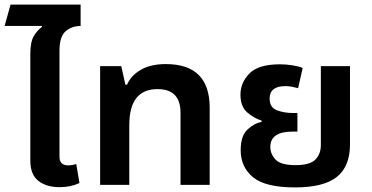

<svg xmlns="http://www.w3.org/2000/svg" viewBox="-25 -805 1618 836"><path d="M107 -432H234V-584Q234 -646 261 -669Q288 -692 326 -692V-785H21L-5 -692H157L158 -688Q138 -674 122.5 -648.5Q107 -623 107 -569ZM235 10Q282 10 321 -8L307 -91Q290 -85 272 -85Q234 -85 234 -122V-517H107V-106Q107 -45 142 -17.5Q177 10 235 10Z M411 0H538V-261Q538 -417 661 -417Q761 -417 761 -314V0H888V-336Q888 -526 697 -526Q631 -526 588 -501Q545 -476 528 -436H521L503 -517H411Z M1260 11Q1384 11 1441.5 -34.5Q1499 -80 1499 -177V-517H1372V-173Q1372 -135 1348.5 -110.5Q1325 -86 1262 -86Q1197 -86 1174.5 -110.5Q1152 -135 1152 -165Q1152 -232 1249 -232H1270V-313H1249Q1212 -313 1180.5 -325Q1149 -337 1149 -376Q1149 -430 1218 -430Q1233 -430 1248 -427Q1263 -424 1273 -421L1293 -509Q1277 -516 1249.5 -520.5Q1222 -525 1194 -525Q1100 -525 1061 -485Q1022 -445 1022 -393Q1022 -341 1051.5 -315.5Q1081 -290 1114 -280V-274Q1081 -268 1052 -240.5Q1023 -213 1023 -151Q1023 -78 1076.5 -33.5Q1130 11 1260 11Z"/></svg>

Font: Noto Sans Thai UI Semi
Style: Regular
Weight: 600
Designer: Monotype Design Team
Foundry: Monotype Imaging Inc.
Version: Version 1.901